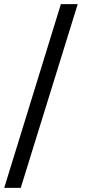

<svg xmlns="http://www.w3.org/2000/svg" viewBox="-32 -761 424 935"><path d="M346.5 -741 69 154H-11.5L264.5 -741Z"/></svg>

Font: Myanmar Ethnic
Style: Regular
Weight: 400
Designer: Khon Soe Zaw Thu
Foundry: PaOh Unicode khonsoezawthu@gmail.com and @hotmail.com
Version: Version 1.01 September 27, 2016